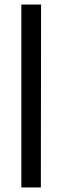

<svg xmlns="http://www.w3.org/2000/svg" viewBox="-20 -712 275 846"><path d="M74 -692H161L160 114H74Z"/></svg>

Font: Yrsa SemiBold
Style: Regular
Weight: 600
Version: Version 2.004